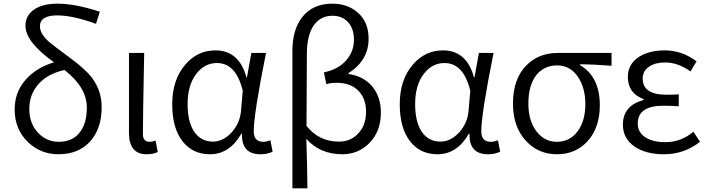

<svg xmlns="http://www.w3.org/2000/svg" viewBox="-20 -829 3863 1048"><path d="M134 -52Q60 -122 60 -232Q60 -327 122 -396Q179 -460 275 -489Q119 -599 119 -689Q119 -741 161 -773Q207 -809 294 -809Q390 -809 525 -765L504 -699Q377 -745 292 -745Q198 -745 198 -685Q198 -645 247 -601Q261 -588 361 -514Q445 -453 483 -403Q535 -333 535 -244Q535 -128 473 -58Q409 13 299 13Q203 13 134 -52ZM191 -371Q140 -315 140 -234Q140 -154 189 -103Q235 -55 301 -55Q376 -55 416 -107Q454 -156 454 -242Q454 -352 332 -447Q241 -427 191 -371Z M684 -104V-540H767Q760 -192 760 -97Q760 -55 797 -55Q812 -55 829 -62L841 1Q815 13 780 13Q684 13 684 -104Z M977 -57Q920 -129 920 -260Q920 -394 992 -477Q1058 -554 1156 -554Q1285 -554 1325 -407H1328L1352 -540H1432Q1365 -207 1365 -112Q1365 -55 1418 -55Q1434 -55 1456 -63L1468 -1Q1440 13 1402 13Q1297 13 1301 -99H1297Q1233 13 1126 13Q1032 13 977 -57ZM1245 -107Q1292 -160 1296 -230L1305 -333Q1269 -485 1164 -485Q1098 -485 1053 -428Q1004 -366 1004 -261Q1004 -164 1040 -110Q1077 -56 1142 -56Q1198 -56 1245 -107Z M1576 -551Q1576 -668 1630 -736Q1687 -809 1794 -809Q1876 -809 1931 -762Q1992 -710 1992 -618Q1992 -499 1882 -430V-425Q1964 -414 2012 -357Q2059 -300 2059 -214Q2059 -111 1995 -47Q1935 13 1848 13Q1727 13 1652 -71Q1657 72 1658 199H1576ZM1934 -99Q1978 -144 1978 -219Q1978 -289 1938 -332Q1895 -377 1818 -377Q1786 -377 1761 -370L1748 -434Q1831 -451 1874 -505Q1912 -551 1912 -612Q1912 -675 1877 -711Q1845 -743 1795 -743Q1730 -743 1693 -691Q1656 -638 1655 -539Q1653 -273 1653 -142Q1721 -56 1830 -56Q1893 -56 1934 -99Z M2219 -57Q2162 -129 2162 -260Q2162 -394 2234 -477Q2300 -554 2398 -554Q2527 -554 2567 -407H2570L2594 -540H2674Q2607 -207 2607 -112Q2607 -55 2660 -55Q2676 -55 2698 -63L2710 -1Q2682 13 2644 13Q2539 13 2543 -99H2539Q2475 13 2368 13Q2274 13 2219 -57ZM2487 -107Q2534 -160 2538 -230L2547 -333Q2511 -485 2406 -485Q2340 -485 2295 -428Q2246 -366 2246 -261Q2246 -164 2282 -110Q2319 -56 2384 -56Q2440 -56 2487 -107Z M2852 -59Q2780 -135 2780 -264Q2780 -399 2854 -473Q2921 -540 3024 -540H3318V-470Q3219 -478 3145 -478V-474Q3254 -411 3254 -254Q3254 -131 3186 -57Q3121 13 3020 13Q2919 13 2852 -59ZM3131 -110Q3175 -167 3175 -261Q3175 -349 3135 -409Q3092 -472 3022 -472Q2951 -472 2909 -421Q2864 -365 2864 -264Q2864 -169 2909 -111Q2952 -55 3020 -55Q3089 -55 3131 -110Z M3442 -30Q3380 -74 3380 -148Q3380 -253 3493 -283V-288Q3407 -320 3407 -409Q3407 -479 3467 -518Q3522 -554 3609 -554Q3703 -554 3782 -494L3749 -439Q3681 -488 3611 -488Q3557 -488 3524 -466Q3488 -442 3488 -400Q3488 -312 3618 -312Q3658 -312 3685 -314V-249Q3637 -252 3602 -252Q3461 -252 3461 -155Q3461 -107 3502 -80Q3542 -53 3613 -53Q3696 -53 3765 -110L3801 -55Q3714 13 3605 13Q3504 13 3442 -30Z"/></svg>

Font: Source Han Sans CN Normal
Style: Regular
Weight: 350
Designer: Ryoko NISHIZUKA 西塚涼子 (kana, bopomofo & ideographs); Paul D. Hunt (Latin, Greek & Cyrillic); Sandoll Communications 산돌커뮤니
Foundry: Adobe
Version: Version 2.004;hotconv 1.0.118;makeotfexe 2.5.65603